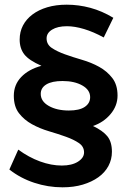

<svg xmlns="http://www.w3.org/2000/svg" viewBox="-20 -714 551 820"><path d="M423 -554Q379 -578 339 -590Q299 -602 266 -602Q226 -602 202.5 -587.5Q179 -573 179 -550Q179 -524 201.5 -509Q224 -494 257.5 -482Q291 -470 330.5 -458.5Q370 -447 403.5 -428.5Q437 -410 459.5 -381Q482 -352 482 -306Q482 -262 452 -226.5Q422 -191 377 -176Q419 -156 438.5 -132Q458 -108 458 -66Q458 -33 443 -5Q428 23 400 43Q372 63 333.5 74.5Q295 86 247 86Q185 86 126 66.5Q67 47 20 10L58 -75Q103 -42 151 -24.5Q199 -7 244 -7Q287 -7 313 -23.5Q339 -40 339 -63Q339 -88 317 -103Q295 -118 261.5 -130Q228 -142 189 -153.5Q150 -165 116.5 -183.5Q83 -202 61 -230.5Q39 -259 39 -305Q39 -352 70.5 -385Q102 -418 157 -433Q104 -456 84 -481.5Q64 -507 64 -545Q64 -578 78 -605Q92 -632 118.5 -652Q145 -672 182 -683Q219 -694 265 -694Q316 -694 366 -680.5Q416 -667 464 -638ZM247 -368Q202 -368 178 -353.5Q154 -339 154 -313Q154 -281 188.5 -261.5Q223 -242 274 -242Q319 -242 342 -257.5Q365 -273 365 -299Q365 -330 331.5 -349Q298 -368 247 -368Z"/></svg>

Font: QuotatisMedium
Style: Regular
Weight: 500
Designer: Julieta Ulanovsky
Foundry: Quotatis-Medium
Version: Version 4.000;PS 004.000;hotconv 1.0.88;makeotf.lib2.5.64775